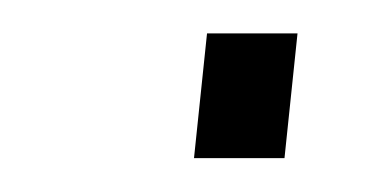

<svg xmlns="http://www.w3.org/2000/svg" viewBox="-20 -435 235 115"><path d="M96.2 -340.3 104 -415H158.2L150.4 -340.3Z"/></svg>

Font: Oswald
Style: Extra-Light
Weight: 200
Designer: Vernon Adams
Foundry: Vernon Adams
Version: 3.0; ttfautohint (v0.94.23-7a4d-dirty) -l 8 -r 50 -G 200 -x 